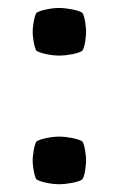

<svg xmlns="http://www.w3.org/2000/svg" viewBox="-20 -466 306 494"><path d="M64 -53Q64 -62 66.5 -77.8Q69 -93.5 73.5 -102Q83 -107.5 100.2 -111Q117.5 -114.5 132.5 -114.5Q147 -114.5 165.2 -111Q183.5 -107.5 192 -102Q197 -93.5 199.2 -77.8Q201.5 -62 201.5 -53Q201.5 -44 199.2 -28.5Q197 -13 192 -4.5Q184 1 165.5 4.5Q147 8 132.5 8Q117.5 8 100.2 4.5Q83 1 73.5 -4.5Q69 -13 66.5 -28.5Q64 -44 64 -53ZM64 -384Q64 -393 66.5 -408.8Q69 -424.5 73.5 -433Q83 -438.5 100.2 -442Q117.5 -445.5 132.5 -445.5Q147 -445.5 165.2 -442Q183.5 -438.5 192 -433Q197 -424.5 199.2 -408.8Q201.5 -393 201.5 -384Q201.5 -375 199.2 -359.5Q197 -344 192 -335.5Q184 -330 165.5 -326.5Q147 -323 132.5 -323Q117.5 -323 100.2 -326.5Q83 -330 73.5 -335.5Q69 -344 66.5 -359.5Q64 -375 64 -384Z"/></svg>

Font: Signika Negative
Style: Regular
Weight: 400
Designer: Anna Giedry
Foundry: Anna Giedry
Version: Version 2.001